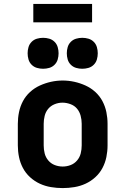

<svg xmlns="http://www.w3.org/2000/svg" viewBox="-20 -952 640 980"><path d="M300 8Q270 8 240 3Q210 -2 183 -14.5Q156 -27 133.5 -47.5Q111 -68 97 -94.5Q83 -121 77 -150.5Q71 -180 71 -210V-320Q71 -350 77 -379.5Q83 -409 97 -435.5Q111 -462 133.5 -482.5Q156 -503 183.5 -515.5Q211 -528 240.5 -534.5Q270 -541 300 -541Q330 -541 359.5 -534.5Q389 -528 416.5 -515.5Q444 -503 466.5 -482.5Q489 -462 503 -435.5Q517 -409 523 -379.5Q529 -350 529 -320V-210Q529 -180 523 -150.5Q517 -121 503 -94.5Q489 -68 466.5 -47.5Q444 -27 417 -14.5Q390 -2 360 3Q330 8 300 8ZM300 -102Q321 -102 340.5 -109.5Q360 -117 373.5 -133Q387 -149 392 -169Q397 -189 397 -210V-320Q397 -341 391.5 -361.5Q386 -382 373 -397.5Q360 -413 339.5 -420.5Q319 -428 299 -428Q278 -428 258.5 -420Q239 -412 226 -396.5Q213 -381 208 -360.5Q203 -340 203 -320V-210Q203 -189 208 -169Q213 -149 226.5 -133Q240 -117 259.5 -109.5Q279 -102 300 -102ZM400 -601Q384 -601 368.5 -605.5Q353 -610 341.5 -621.5Q330 -633 325.5 -648.5Q321 -664 321 -680Q321 -696 325.5 -711.5Q330 -727 341.5 -738.5Q353 -750 368.5 -754.5Q384 -759 400 -759Q416 -759 431.5 -754.5Q447 -750 458.5 -738.5Q470 -727 474.5 -711.5Q479 -696 479 -680Q479 -664 474.5 -648.5Q470 -633 458.5 -621.5Q447 -610 431.5 -605.5Q416 -601 400 -601ZM200 -601Q184 -601 168.5 -605.5Q153 -610 141.5 -621.5Q130 -633 125.5 -648.5Q121 -664 121 -680Q121 -696 125.5 -711.5Q130 -727 141.5 -738.5Q153 -750 168.5 -754.5Q184 -759 200 -759Q216 -759 231.5 -754.5Q247 -750 258.5 -738.5Q270 -727 274.5 -711.5Q279 -696 279 -680Q279 -664 274.5 -648.5Q270 -633 258.5 -621.5Q247 -610 231.5 -605.5Q216 -601 200 -601ZM150 -838V-932H450V-838Z"/></svg>

Font: Iosevka Curly XBdEx
Style: Regular
Weight: 800
Width: 7
Monospace: yes
Designer: Belleve Invis
Foundry: Belleve Invis
Version: Version 11.1.0; ttfautohint (v1.8.3)